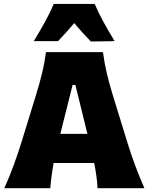

<svg xmlns="http://www.w3.org/2000/svg" viewBox="-20 -986 778 1006"><path d="M2.5 0Q28.5 -57 51.8 -120.5Q75 -184 92.5 -241L168 -486Q188.5 -552.5 201.2 -605.8Q214 -659 221 -713H519.5Q527 -656.5 539.2 -603.8Q551.5 -551 571.5 -486L647 -241Q665 -181.5 688.2 -119.2Q711.5 -57 736.5 0H491Q489.5 -32.5 484.8 -65.8Q480 -99 473.5 -132H261Q249 -65.5 243.5 0ZM360.5 -541 296 -284.5H438L375 -541ZM456 -768.5Q410 -816 369 -865Q329.5 -817.5 284 -770.5H157Q186.5 -819 213.8 -867.8Q241 -916.5 261.5 -965.5H476Q497 -916.5 524 -867.8Q551 -819 580.5 -770.5Z"/></svg>

Font: Commissioner Flair ExtraBold
Style: Regular
Weight: 800
Designer: Kostas Bartsokas
Foundry: Kostas Bartsokas
Version: Version 1.000; ttfautohint (v1.8.3)